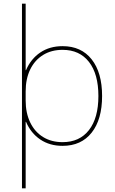

<svg xmlns="http://www.w3.org/2000/svg" viewBox="-20 -780 623 1040"><path d="M99 240V-760H119V-400H121Q147 -461 198 -495.5Q249 -530 319 -530Q420 -530 476.5 -458.5Q533 -387 533 -260Q533 -133 476.5 -61.5Q420 10 319 10Q249 10 198 -24.5Q147 -59 121 -120H119V240ZM319 -10Q411 -10 462 -75.5Q513 -141 513 -260Q513 -379 462 -444.5Q411 -510 319 -510Q258 -510 213 -482Q168 -454 143.5 -403.5Q119 -353 119 -285V-235Q119 -168 143.5 -117Q168 -66 213 -38Q258 -10 319 -10Z"/></svg>

Font: M PLUS 2 Thin Thin
Style: Regular
Weight: 250
Version: Version 1.001